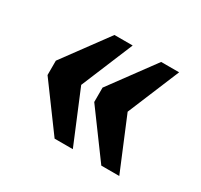

<svg xmlns="http://www.w3.org/2000/svg" viewBox="-96 -594 678 648"><g transform="rotate(30 243.0 -270.0)"><path d="M363 -68 235 -242V-298L363 -472H433L349 -270L433 -68ZM181 -68 53 -242V-298L181 -472H252L168 -270L252 -68Z"/></g></svg>

Font: Noto Serif ExtraCondensed Black
Style: Regular
Weight: 900
Width: 2
Designer: Monotype Design Team
Foundry: Monotype Imaging Inc.
Version: Version 2.015; ttfautohint (v1.8.4.7-5d5b)